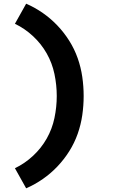

<svg xmlns="http://www.w3.org/2000/svg" viewBox="-20 -861 640 1042"><path d="M122 161 61 52Q115 26 159.5 -15.5Q204 -57 233.5 -109Q263 -161 275.5 -220.5Q288 -280 288 -340Q288 -400 275.5 -459.5Q263 -519 233.5 -571Q204 -623 159.5 -664.5Q115 -706 61 -732L122 -841Q170 -820 213 -790Q256 -760 292 -722Q328 -684 356 -639.5Q384 -595 401.5 -545.5Q419 -496 426.5 -444Q434 -392 434 -340Q434 -288 426.5 -236Q419 -184 401.5 -134.5Q384 -85 356 -40.5Q328 4 292 42Q256 80 213 110Q170 140 122 161Z"/></svg>

Font: Iosevka Curly Heavy Extended
Style: Regular
Weight: 900
Width: 7
Monospace: yes
Designer: Belleve Invis
Foundry: Belleve Invis
Version: Version 11.1.0; ttfautohint (v1.8.3)